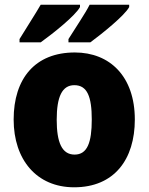

<svg xmlns="http://www.w3.org/2000/svg" viewBox="-20 -786 633 816"><path d="M529 -756V-766H361C342 -728 302 -670 271 -620V-606H364C414 -643 510 -720 529 -756ZM320 -756V-766H153C132 -729 94 -671 63 -620V-606H153C207 -645 300 -719 320 -756ZM553 -278C553 -461 447 -563 298 -563C129 -563 38 -452 38 -278C38 -107 136 10 295 10C466 10 553 -109 553 -278ZM221 -277C221 -375 244 -424 296 -424C351 -424 370 -375 370 -278C370 -180 351 -129 297 -129C243 -129 221 -181 221 -277Z"/></svg>

Font: Noto Sans Arabic SemCond Blk
Style: Regular
Weight: 900
Width: 4
Designer: Monotype Design Team, Nadine Chahine, Nizar Qandah and Khaled Hosny
Foundry: Monotype Imaging Inc.
Version: Version 2.012